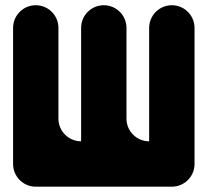

<svg xmlns="http://www.w3.org/2000/svg" viewBox="-20 -714 793 734"><path d="M203.4 -607.3C203.4 -655.2 164.6 -694 116.7 -694C68.8 -694 30 -655.2 30 -607.3V-87C30 -39.2 68.8 -0.3 116.7 -0.3H636.9C684.8 -0.3 723.7 -39.2 723.7 -87V-607.3C723.7 -655.2 684.8 -694 636.9 -694C589.1 -694 550.2 -655.2 550.2 -607.3V-173.8C502.4 -173.8 463.5 -212.6 463.5 -260.5V-607.3C463.5 -655.2 424.7 -694 376.8 -694C328.9 -694 290.1 -655.2 290.1 -607.3V-173.8C242.2 -173.8 203.4 -212.6 203.4 -260.5Z"/></svg>

Font: OpenLukyanov
Style: Regular
Weight: 400
Designer: Michail Lukyanov
Foundry: book-let.ru
Version: Version 2.1